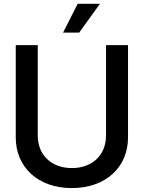

<svg xmlns="http://www.w3.org/2000/svg" viewBox="-20 -961 744 993"><path d="M351.6 11.7C527.8 11.7 642.1 -97.2 642.1 -250V-727.5H528.3V-259.3C528.3 -162.1 460.4 -91.8 351.6 -91.8C243.2 -91.8 175.3 -162.1 175.3 -259.3V-727.5H61.5V-250C61.5 -96.7 175.8 11.7 351.6 11.7ZM306.2 -792.5H389.6L497.1 -941.4H381.8Z"/></svg>

Font: Raveo Display Display Medium
Style: Regular
Weight: 500
Designer: Jakub Foglar, Rasmus Andersson (Inter)
Foundry: Jakubfoglar.com
Version: Version 1.100;Glyphs 3.2.3 (3260)